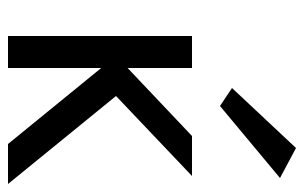

<svg xmlns="http://www.w3.org/2000/svg" viewBox="-160 -600 760 480"><g transform="rotate(90 220.0 -360.0)"><path d="M420 -460 220 -270 440 0H340L150 -233V0H70V-460H150V-299L320 -460ZM245 -530 200 -560 350 -720 425 -680Z"/></g></svg>

Font: Jost
Style: Regular
Weight: 400
Version: Version 3.710